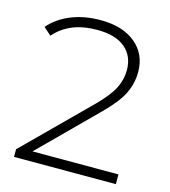

<svg xmlns="http://www.w3.org/2000/svg" viewBox="-106 -790 775 876"><g transform="rotate(15 281.5 -352.5)"><path d="M522 -46V0H41V-36L337 -330Q395 -388 415.5 -429.5Q436 -471 436 -515Q436 -582 390.5 -620Q345 -658 259 -658Q193 -658 143.5 -638Q94 -618 58 -577L22 -609Q62 -655 123.5 -680Q185 -705 263 -705Q366 -705 427 -655Q488 -605 488 -520Q488 -466 464 -417Q440 -368 374 -303L116 -46Z"/></g></svg>

Font: Montserrat Atlas Light
Style: Regular
Weight: 300
Designer: Julieta Ulanovsky
Foundry: Julieta Ulanovsky
Version: Version 7.200